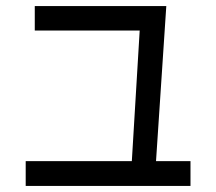

<svg xmlns="http://www.w3.org/2000/svg" viewBox="-20 -589 715 635"><path d="M416 -56H65V26H610V-56H496L530 -569H95V-488H442Z"/></svg>

Font: コーポレート・ロゴ ver3 Medium
Style: Regular
Weight: 500
Designer: [KANA_main] LOGOTYPE.JP [Source Han Sans] Ryoko NISHIZUKA 西塚涼子 (kana, bopomofo & ideographs); Paul D. Hunt (Latin, Greek
Version: Version 12.001;FEAKit 1.0